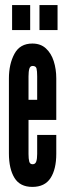

<svg xmlns="http://www.w3.org/2000/svg" viewBox="-20 -726 256 754"><path d="M107 8Q58.5 8 36.8 -27.5Q15 -63 15 -123.5V-418Q15 -474.5 36.8 -514.8Q58.5 -555 107 -555Q139.5 -555 160.2 -536Q181 -517 191 -485.8Q201 -454.5 201 -418V-255H92V-121Q92 -102.5 94.8 -91.8Q97.5 -81 108 -81Q119 -81 122.5 -92Q126 -103 126 -121.5V-196H201V-122Q201 -61.5 178.5 -26.8Q156 8 107 8ZM92 -334H126V-426Q126 -446.5 123.5 -456.8Q121 -467 108 -467Q98.5 -467 95.2 -456.2Q92 -445.5 92 -426ZM135 -608V-706H206V-608ZM27.5 -608V-706H98.5V-608Z"/></svg>

Font: League Gothic Condensed
Style: Regular
Weight: 400
Width: 3
Designer: The League of Moveable Type
Version: Version 2.001